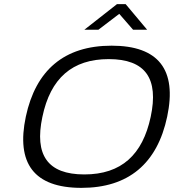

<svg xmlns="http://www.w3.org/2000/svg" viewBox="-20 -900 842 929"><path d="M374 9C144 9 57 -110 105 -336C153 -560 290 -679 520 -679C747 -679 837 -563 789 -336C741 -108 601 9 374 9ZM185 -334C146 -150 210 -56 388 -56C568 -56 670 -152 709 -334C749 -520 684 -614 506 -614C330 -614 224 -522 185 -334ZM388 -756H456L557 -833L624 -756H692L588 -880H546Z"/></svg>

Font: LT Wave Light
Style: Italic
Weight: 300
Designer: Daniel Lyons
Version: Version 2.5 (Glyphs App)